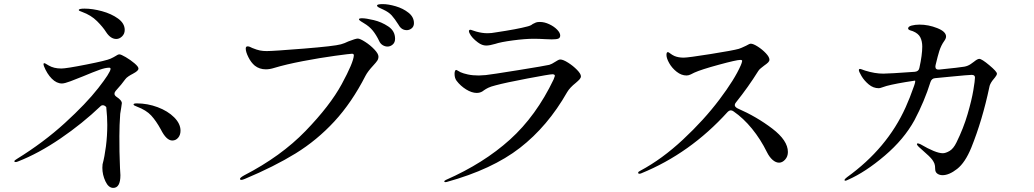

<svg xmlns="http://www.w3.org/2000/svg" viewBox="-20 -867 5040 936"><path d="M364 -818Q364 -825 392 -825Q431 -825 477 -812.5Q523 -800 555.5 -776.5Q588 -753 588 -721Q588 -702 575 -689.5Q562 -677 547 -677Q519 -677 497 -711Q482 -735 453 -764Q424 -793 380 -809Q376 -811 370 -813Q364 -815 364 -818ZM627 -507Q617 -502 606.5 -495Q596 -488 591 -481Q574 -457 544 -424Q538 -417 538 -410Q538 -402 548 -395Q574 -378 574 -364Q574 -359 571 -342.5Q568 -326 566 -312Q562 -256 562 -204Q562 -115 564 -79L565 -48Q567 -24 567 -13Q567 49 532 49Q509 49 494 17Q479 -15 479 -49Q479 -61 480 -66Q490 -103 496.5 -154Q503 -205 503 -258Q503 -297 498 -345Q490 -354 481 -354Q475 -354 471 -350Q382 -265 275 -192Q168 -119 68 -80Q61 -77 56 -77Q50 -77 50 -81Q50 -85 62 -92Q193 -173 296.5 -267.5Q400 -362 459 -437.5Q518 -513 519 -531Q519 -537 512 -537Q494 -537 464.5 -526.5Q435 -516 385 -495Q353 -482 324 -471Q295 -460 282 -460Q256 -460 232.5 -483.5Q209 -507 194 -545Q192 -551 192 -554Q192 -559 196 -559Q199 -559 206 -554.5Q213 -550 217 -548Q242 -533 279 -533Q303 -533 401.5 -552.5Q500 -572 519 -581Q534 -588 542 -593Q555 -602 562 -602Q570 -602 593 -588.5Q616 -575 635.5 -558.5Q655 -542 655 -533Q655 -527 648.5 -521Q642 -515 627 -507ZM860 -230Q860 -209 848.5 -195.5Q837 -182 820 -182Q791 -182 764 -236Q741 -278 717 -304Q693 -330 648 -347Q640 -350 635.5 -352.5Q631 -355 631 -358Q631 -363 647 -363Q699 -363 748.5 -344.5Q798 -326 829 -295Q860 -264 860 -230Z M1923 -746Q1904 -776 1889.5 -792Q1875 -808 1849 -820Q1843 -823 1834 -827Q1825 -831 1821.5 -834Q1818 -837 1818 -840Q1818 -847 1846 -847Q1873 -847 1909 -836.5Q1945 -826 1971.5 -805Q1998 -784 1998 -754Q1998 -738 1987 -729Q1976 -720 1963 -720Q1937 -720 1923 -746ZM1828 -668Q1814 -697 1797.5 -717.5Q1781 -738 1754 -754Q1749 -757 1739.5 -763Q1730 -769 1730 -773Q1730 -778 1745 -778Q1764 -778 1802 -769Q1840 -760 1873 -738Q1906 -716 1906 -678Q1906 -660 1894.5 -650Q1883 -640 1869 -640Q1857 -640 1845.5 -647Q1834 -654 1828 -668ZM1150 5Q1150 -1 1170 -12Q1350 -105 1469.5 -228.5Q1589 -352 1646 -457Q1703 -562 1705 -597Q1705 -605 1696 -605Q1687 -605 1613.5 -595Q1540 -585 1456.5 -569Q1373 -553 1317 -536Q1295 -529 1276 -529Q1245 -529 1222 -547Q1204 -562 1191 -588Q1178 -614 1178 -630Q1178 -641 1187 -641Q1196 -641 1210 -633Q1232 -624 1247 -621Q1262 -618 1280 -618Q1311 -618 1460.5 -630Q1610 -642 1642 -651Q1660 -656 1678 -665Q1714 -679 1724 -679Q1735 -679 1760 -663Q1785 -647 1805 -626Q1825 -605 1825 -591Q1825 -580 1819 -571Q1813 -562 1799 -547Q1773 -519 1762 -498Q1695 -367 1610 -275Q1525 -183 1421 -119Q1317 -55 1174 5Q1162 10 1157 10Q1150 10 1150 5Z M2310 -660Q2280 -682 2269 -705Q2266 -711 2266 -716Q2266 -718 2268 -720Q2270 -722 2272 -722Q2276 -722 2285 -718.5Q2294 -715 2302 -713Q2331 -705 2356 -705Q2376 -705 2396 -709Q2503 -725 2551 -738Q2568 -742 2577 -750Q2586 -755 2593 -757.5Q2600 -760 2612 -760Q2634 -760 2657.5 -749Q2681 -738 2696 -722.5Q2711 -707 2711 -694Q2711 -683 2702.5 -679Q2694 -675 2670 -675Q2653 -675 2641 -676Q2607 -678 2582 -678Q2540 -678 2480 -670Q2420 -662 2394 -653Q2367 -645 2350 -645Q2330 -645 2310 -660ZM2146 17Q2146 14 2154 10Q2338 -71 2466 -186.5Q2594 -302 2679 -480Q2685 -496 2685 -497Q2685 -505 2673 -505Q2660 -505 2552 -484.5Q2444 -464 2396 -451Q2372 -445 2360 -439Q2348 -433 2341 -428Q2334 -423 2331 -421Q2319 -414 2304 -414Q2280 -414 2252.5 -431Q2225 -448 2206 -473Q2196 -486 2196 -507Q2196 -515 2198 -520.5Q2200 -526 2204 -526Q2206 -526 2212.5 -522Q2219 -518 2225 -515Q2238 -509 2261 -504Q2284 -499 2314 -499Q2324 -499 2348 -501Q2376 -504 2506.5 -525Q2637 -546 2658 -551Q2669 -554 2689 -567Q2692 -569 2699 -573Q2706 -577 2711 -577Q2725 -577 2749.5 -561.5Q2774 -546 2793 -526.5Q2812 -507 2812 -495Q2812 -488 2806 -481Q2800 -474 2787 -463Q2758 -440 2745 -418Q2650 -251 2514.5 -146Q2379 -41 2158 20L2151 21Q2146 21 2146 17Z M3562 -355Q3562 -346 3575 -339Q3669 -298 3745 -240Q3821 -182 3821 -126Q3821 -104 3807.5 -89Q3794 -74 3778 -74Q3762 -74 3746.5 -87.5Q3731 -101 3719 -125Q3688 -188 3646 -239.5Q3604 -291 3556 -324Q3549 -329 3543 -329Q3535 -329 3527 -321Q3344 -119 3106 -22Q3101 -20 3097 -20Q3091 -20 3091 -25Q3091 -30 3102 -35Q3207 -91 3309.5 -186.5Q3412 -282 3487 -381.5Q3562 -481 3591 -548Q3595 -557 3597 -565Q3598 -567 3598 -570Q3598 -575 3589 -575Q3571 -575 3484.5 -551.5Q3398 -528 3365 -513Q3359 -510 3348 -504.5Q3337 -499 3327 -499Q3302 -499 3279 -517Q3256 -535 3242.5 -559Q3229 -583 3229 -599Q3229 -613 3236 -613Q3239 -613 3248 -606Q3257 -599 3268 -594Q3287 -586 3313 -586Q3334 -586 3444 -603.5Q3554 -621 3582 -629Q3592 -632 3617 -644Q3634 -654 3640 -654Q3652 -654 3674 -640Q3696 -626 3713.5 -607.5Q3731 -589 3731 -576Q3731 -569 3724.5 -562.5Q3718 -556 3705 -547Q3697 -541 3688.5 -534Q3680 -527 3676 -520Q3628 -443 3568 -368Q3562 -361 3562 -355Z M4840 -508Q4840 -501 4831 -490Q4822 -479 4818 -474Q4805 -456 4803 -442Q4769 -281 4715 -147Q4685 -74 4646 -43.5Q4607 -13 4575 -13Q4560 -13 4549.5 -20.5Q4539 -28 4539 -43Q4539 -60 4535.5 -69Q4532 -78 4525 -88Q4514 -103 4478 -134L4459 -151Q4450 -160 4450 -164Q4450 -168 4454 -168Q4458 -168 4467 -164Q4542 -120 4576 -120Q4590 -120 4609 -131Q4628 -142 4643 -173Q4677 -242 4697 -310.5Q4717 -379 4725 -427Q4733 -475 4733 -489Q4733 -502 4717 -502Q4703 -502 4611 -493L4539 -486Q4522 -485 4516 -467Q4487 -374 4438 -281Q4387 -188 4293 -108Q4199 -28 4115 9Q4105 14 4101 14Q4097 14 4097 11Q4097 6 4109 -3Q4305 -144 4395 -344Q4415 -388 4436 -448Q4445 -474 4440 -474L4434 -473Q4347 -460 4302 -448Q4291 -445 4280.5 -441Q4270 -437 4264 -437Q4237 -437 4215 -455.5Q4193 -474 4180 -496Q4167 -518 4167 -525Q4167 -531 4173 -531Q4176 -531 4197 -523Q4245 -508 4286 -508Q4314 -508 4440 -517Q4459 -519 4462 -536Q4476 -599 4476 -640Q4476 -666 4466.5 -685Q4457 -704 4430 -715Q4424 -717 4419 -718.5Q4414 -720 4410.5 -722.5Q4407 -725 4407 -728Q4407 -738 4424.5 -742.5Q4442 -747 4463 -747Q4506 -747 4549 -730Q4592 -713 4592 -689Q4592 -679 4583 -667Q4568 -646 4559 -618Q4552 -596 4541 -550Q4540 -547 4540 -542Q4540 -534 4545 -530.5Q4550 -527 4560 -528Q4659 -538 4681 -542Q4698 -545 4712 -554.5Q4726 -564 4728 -566Q4745 -580 4754 -580Q4766 -580 4803 -549Q4840 -518 4840 -508Z"/></svg>

Font: Shippori Mincho B1 Medium
Style: Regular
Weight: 500
Designer: FONTDASU
Foundry: FONTDASU / Google Inc. / but / Adobe
Version: Version 3.110; ttfautohint (v1.8.3)